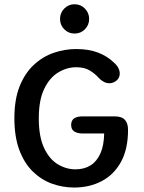

<svg xmlns="http://www.w3.org/2000/svg" viewBox="-20 -850 659 881"><path d="M320.5 10.5Q267.5 10.5 218.5 -7.2Q169.5 -25 130.5 -63Q91.5 -101 68.8 -161.5Q46 -222 46 -307.5Q46 -393.5 70 -453.8Q94 -514 134.8 -552Q175.5 -590 226 -607.5Q276.5 -625 329.5 -625Q386.5 -625 429 -609Q471.5 -593 502 -563.5Q516.5 -551 523 -538Q529.5 -525 529.5 -512.5Q529.5 -493 514.8 -480.5Q500 -468 482 -468Q468.5 -468 455.5 -475Q442.5 -482 432.5 -493Q416 -512 391.5 -526.8Q367 -541.5 330 -541.5Q287 -541.5 247.5 -517.8Q208 -494 183 -442.5Q158 -391 158 -307.5Q158 -222 182.5 -170.5Q207 -119 245.5 -96Q284 -73 326.5 -73Q366.5 -73 395.5 -91.2Q424.5 -109.5 440.8 -146Q457 -182.5 458 -237.5H360Q335 -237.5 320.8 -246.8Q306.5 -256 306.5 -276.5Q306.5 -297.5 320.2 -306.8Q334 -316 359 -316H506Q538.5 -316 553 -300.2Q567.5 -284.5 567.5 -254.5Q567.5 -165.5 535 -106.8Q502.5 -48 446.5 -18.8Q390.5 10.5 320.5 10.5ZM322 -696Q294.5 -696 275 -715.5Q255.5 -735 255.5 -763Q255.5 -791 275 -810.8Q294.5 -830.5 322 -830.5Q350 -830.5 369.5 -810.8Q389 -791 389 -763Q389 -735 369.5 -715.5Q350 -696 322 -696Z"/></svg>

Font: Sono ExtraLight Monospace Medium
Style: Regular
Weight: 500
Version: Version 2.112